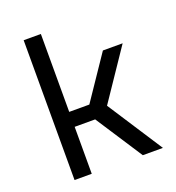

<svg xmlns="http://www.w3.org/2000/svg" viewBox="-132 -836 864 942"><g transform="rotate(-20 299.5 -365.0)"><path d="M96.7 0V-730H186.5V-323.2H291.5L444.8 -549.8H547.9L371.1 -288.1L558.1 0H453.1L293.5 -245.1H186.5V0Z"/></g></svg>

Font: UDEV Gothic 35
Style: Regular
Weight: 400
Version: v2.1.0; ttfautohint (v1.8.4.7-5d5b-dirty) -l 6 -r 45 -G 200 